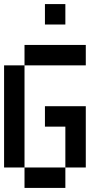

<svg xmlns="http://www.w3.org/2000/svg" viewBox="-20 -1020 540 940"><path d="M0 -200V-700H100V-200ZM100 -200H300V-100H100ZM100 -700V-800H400V-700ZM200 -400V-500H400V-200H300V-400ZM200 -900V-1000H300V-900Z"/></svg>

Font: GalmuriMono9 Regular
Style: Regular
Weight: 400
Designer: Lee Minseo (quiple)
Version: Version 2.399;hotconv 1.1.1;makeotfexe 2.6.0 DEVELOPMENT